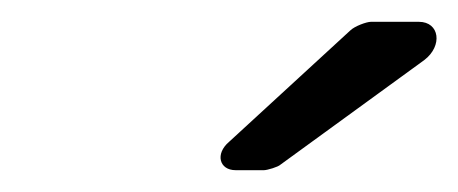

<svg xmlns="http://www.w3.org/2000/svg" viewBox="-20 -704 420 176"><path d="M196 -548H222C225 -548 235 -551 237 -553L369 -649C386 -662 383 -684 364 -684H320C316 -684 305 -680 301 -676L190 -574C177 -563 181 -548 196 -548Z"/></svg>

Font: DIN Rundschrift
Style: MittelKursiv
Weight: 400
Version: Version 1.027